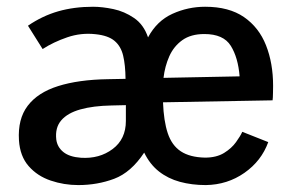

<svg xmlns="http://www.w3.org/2000/svg" viewBox="-20 -531 854 563"><path d="M209.5 11.7Q167.5 11.7 128.7 -1.5Q89.8 -14.6 64.2 -43.7Q38.6 -72.8 35.6 -119.6Q31.7 -182.1 61.3 -220.9Q90.8 -259.8 150.6 -278.6Q210.4 -297.4 295.9 -298.8L348.1 -299.8Q347.7 -340.3 341.1 -367.9Q334.5 -395.5 315.9 -411.1Q297.4 -426.8 260.3 -430.7Q217.8 -435.5 177.2 -421.6Q136.7 -407.7 105 -387.2L62 -455.6Q104 -484.4 150.6 -497.8Q197.3 -511.2 252.9 -511.2Q279.8 -511.2 312.3 -504.4Q344.7 -497.6 373 -478.3Q401.4 -459 414.1 -421.4Q439.9 -469.7 485.6 -490.5Q531.2 -511.2 581.5 -511.2Q651.4 -511.2 695.3 -481Q739.3 -450.7 760 -398.2Q780.8 -345.7 780.8 -279.3Q780.8 -275.9 780.5 -259.5Q780.3 -243.2 779.3 -236.8L458 -231Q460 -176.3 471.9 -140.4Q483.9 -104.5 510.3 -87.2Q536.6 -69.8 581.1 -68.8Q614.7 -68.8 637 -82.5Q659.2 -96.2 672.1 -114.3Q685.1 -132.3 690.4 -144.5L766.6 -114.3Q746.6 -59.1 696.8 -24.2Q647 10.7 583.5 11.7Q542.5 11.7 507.6 2.2Q472.7 -7.3 446 -28.3Q419.4 -49.3 402.8 -83.5Q364.3 -25.4 314.9 -6.8Q265.6 11.7 209.5 11.7ZM217.3 -68.4Q271.5 -64.9 310.3 -94Q349.1 -123 349.1 -176.3V-222.7L306.6 -221.7Q253.4 -220.7 215.8 -210.2Q178.2 -199.7 159.7 -178.2Q141.1 -156.7 145 -122.1Q147.9 -99.6 165.8 -85.2Q183.6 -70.8 217.3 -68.4ZM459.5 -302.7 682.6 -307.1Q678.2 -362.3 656.7 -396.7Q635.3 -431.2 579.1 -431.2Q539.6 -431.2 514.4 -413.1Q489.3 -395 476.3 -365.7Q463.4 -336.4 459.5 -302.7Z"/></svg>

Font: Pontano Sans
Style: Bold
Weight: 700
Designer: Vernon Adams
Foundry: Vernon Adams
Version: Version 2.001